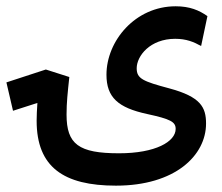

<svg xmlns="http://www.w3.org/2000/svg" viewBox="-100 -417 706 611"><path d="M269 173.8C457.5 173.8 555.7 77.6 555.7 -23.9C555.7 -75.7 538.6 -108.9 439 -135.7C355 -158.2 335 -166.5 335 -199.7C335 -238.8 377.4 -293.5 457.5 -293.5C492.7 -293.5 516.6 -283.7 540 -270.5L560.1 -365.7C533.7 -384.3 503.9 -397 459 -397C330.1 -397 238.8 -286.6 238.8 -179.2C238.8 -106.9 275.9 -74.2 368.2 -54.2C442.4 -38.1 459 -29.3 459 -6.8C459 33.7 395 70.8 278.8 70.8C150.4 70.8 111.8 42 111.8 -52.2C111.8 -91.3 115.2 -120.6 120.6 -171.9L45.9 -195.8L-79.6 -154.8L-58.6 -64.5L19 -89.4C17.6 -67.9 16.6 -49.8 16.6 -32.7C16.6 114.7 102.5 173.8 269 173.8Z"/></svg>

Font: Cascadia Mono NF
Style: Regular
Weight: 400
Monospace: yes
Designer: Aaron Bell
Foundry: Saja Typeworks
Version: Version 2404.023